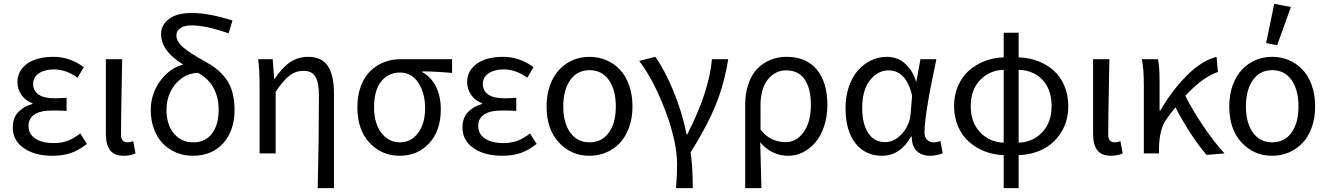

<svg xmlns="http://www.w3.org/2000/svg" viewBox="-20 -791 6847 990"><path d="M251 12.2Q159.7 12.2 102.8 -27.1Q45.9 -66.4 45.9 -133.8Q45.9 -183.1 73.7 -212.6Q101.6 -242.2 147 -254.9V-258.8Q110.8 -272 90.3 -302Q69.8 -332 69.8 -367.2Q69.8 -410.2 95.9 -440.4Q122.1 -470.7 162.8 -484.4Q203.6 -498 254.9 -498Q340.3 -498 412.1 -444.8L379.9 -390.1Q321.3 -433.1 257.8 -433.1Q210.9 -433.1 180.9 -413.3Q150.9 -393.6 150.9 -357.9Q150.9 -323.2 178.5 -303.7Q206.1 -284.2 263.2 -284.2Q287.1 -284.2 323.2 -287.1V-219.2Q295.4 -221.2 248 -221.2Q188.5 -221.2 157.7 -200.7Q127 -180.2 127 -141.1Q127 -100.1 161.9 -76.7Q196.8 -53.2 258.8 -53.2Q295.9 -53.2 327.9 -64.7Q359.9 -76.2 394 -103L428.2 -48.8Q384.8 -15.1 344 -1.5Q303.2 12.2 251 12.2Z M618.7 12.2Q569.3 12.2 547.6 -16.4Q525.9 -44.9 525.9 -102.1V-485.8H609.9Q609.4 -441.9 607.7 -359.6Q606 -277.3 605 -212.6Q604 -147.9 604 -96.2Q604 -57.1 637.7 -57.1Q649.9 -57.1 667 -63L678.7 0Q651.9 12.2 618.7 12.2Z M973.6 12.2Q929.2 12.2 890.1 -3.7Q851.1 -19.5 821.5 -49.1Q792 -78.6 774.7 -123.8Q757.3 -168.9 757.3 -224.1Q757.3 -306.6 806.2 -373.5Q855 -440.4 924.8 -458Q810.5 -528.3 810.5 -615.2Q810.5 -662.1 851.1 -693.1Q891.6 -724.1 969.7 -724.1Q1057.6 -724.1 1178.7 -685.1L1158.7 -619.1Q1040.5 -660.2 968.8 -660.2Q929.2 -660.2 909.4 -645.5Q889.6 -630.9 889.6 -608.9Q889.6 -576.7 926 -545.7Q962.4 -514.6 1033.7 -476.1Q1069.3 -457 1095 -436.8Q1120.6 -416.5 1143.3 -387.2Q1166 -357.9 1177.7 -317.1Q1189.5 -276.4 1189.5 -225.1Q1189.5 -118.2 1131.3 -53Q1073.2 12.2 973.6 12.2ZM838.4 -226.1Q838.4 -147.9 876.7 -102.5Q915 -57.1 975.6 -57.1Q1039.1 -57.1 1073.2 -102.5Q1107.4 -147.9 1107.4 -225.1Q1107.4 -273.4 1093 -311.3Q1078.6 -349.1 1056.9 -372.3Q1035.2 -395.5 1002.4 -415Q954.6 -414.6 916.5 -387Q878.4 -359.4 858.4 -316.7Q838.4 -273.9 838.4 -226.1Z M1618.2 179.2Q1624.5 -79.6 1624.5 -296.9Q1624.5 -365.2 1606.2 -395.5Q1587.9 -425.8 1545.4 -425.8Q1505.4 -425.8 1473.6 -402.1Q1441.9 -378.4 1401.4 -317.9V0H1318.4V-353Q1318.4 -426.8 1311.5 -485.8H1386.2L1393.6 -384.8H1396.5Q1434.6 -442.4 1475.8 -470.2Q1517.1 -498 1569.3 -498Q1638.7 -498 1670.4 -450.7Q1702.1 -403.3 1702.1 -308.1V179.2Z M2041 12.2Q1948.2 12.2 1885.5 -54.7Q1822.8 -121.6 1822.8 -237.8Q1822.8 -299.3 1841.1 -347.9Q1859.4 -396.5 1890.9 -426Q1922.4 -455.6 1961.4 -470.7Q2000.5 -485.8 2044.9 -485.8H2311V-415Q2222.7 -422.9 2157.7 -422.9V-418.9Q2203.1 -394 2228 -344.2Q2252.9 -294.4 2252.9 -227.1Q2252.9 -116.7 2192.9 -52.2Q2132.8 12.2 2041 12.2ZM2042 -57.1Q2099.6 -57.1 2135.7 -105.2Q2171.9 -153.3 2171.9 -233.9Q2171.9 -310.5 2137.2 -363.8Q2102.5 -417 2043 -417Q1982.4 -417 1945.6 -371.1Q1908.7 -325.2 1908.7 -237.8Q1908.7 -155.8 1946 -106.4Q1983.4 -57.1 2042 -57.1Z M2569.8 12.2Q2478.5 12.2 2421.6 -27.1Q2364.7 -66.4 2364.7 -133.8Q2364.7 -183.1 2392.6 -212.6Q2420.4 -242.2 2465.8 -254.9V-258.8Q2429.7 -272 2409.2 -302Q2388.7 -332 2388.7 -367.2Q2388.7 -410.2 2414.8 -440.4Q2440.9 -470.7 2481.7 -484.4Q2522.5 -498 2573.7 -498Q2659.2 -498 2731 -444.8L2698.7 -390.1Q2640.1 -433.1 2576.7 -433.1Q2529.8 -433.1 2499.8 -413.3Q2469.7 -393.6 2469.7 -357.9Q2469.7 -323.2 2497.3 -303.7Q2524.9 -284.2 2582 -284.2Q2606 -284.2 2642.1 -287.1V-219.2Q2614.3 -221.2 2566.9 -221.2Q2507.3 -221.2 2476.6 -200.7Q2445.8 -180.2 2445.8 -141.1Q2445.8 -100.1 2480.7 -76.7Q2515.6 -53.2 2577.6 -53.2Q2614.7 -53.2 2646.7 -64.7Q2678.7 -76.2 2712.9 -103L2747.1 -48.8Q2703.6 -15.1 2662.8 -1.5Q2622.1 12.2 2569.8 12.2Z M3019.5 12.2Q2925.3 12.2 2861.8 -56.2Q2798.3 -124.5 2798.3 -242.2Q2798.3 -302.2 2815.9 -351.1Q2833.5 -399.9 2863.8 -431.9Q2894 -463.9 2933.8 -481Q2973.6 -498 3019.5 -498Q3065.4 -498 3105.7 -481Q3146 -463.9 3176.3 -431.9Q3206.5 -399.9 3223.9 -351.1Q3241.2 -302.2 3241.2 -242.2Q3241.2 -183.1 3223.9 -134.5Q3206.5 -85.9 3176.3 -54Q3146 -22 3105.7 -4.9Q3065.4 12.2 3019.5 12.2ZM3019.5 -57.1Q3083.5 -57.1 3119.4 -107.2Q3155.3 -157.2 3155.3 -242.2Q3155.3 -327.6 3119.4 -378.4Q3083.5 -429.2 3019.5 -429.2Q2956.5 -429.2 2920.4 -378.4Q2884.3 -327.6 2884.3 -242.2Q2884.3 -157.7 2920.4 -107.4Q2956.5 -57.1 3019.5 -57.1Z M3465.8 179.2Q3471.2 118.7 3471.2 58.1Q3471.2 -59.1 3411.6 -217.5Q3352.1 -376 3275.9 -477.1L3358.9 -498Q3406.7 -432.1 3452.9 -320.1Q3499 -208 3520 -98.1H3523.9Q3637.2 -320.8 3650.9 -485.8H3734.9Q3714.4 -359.9 3672.1 -253.9Q3629.9 -147.9 3541 -4.9Q3552.2 69.3 3552.2 179.2Z M3822.3 179.2V-248Q3822.3 -309.6 3838.9 -358.2Q3855.5 -406.7 3885 -436.8Q3914.6 -466.8 3952.9 -482.4Q3991.2 -498 4036.1 -498Q4137.2 -498 4191.7 -432.4Q4246.1 -366.7 4246.1 -250Q4246.1 -189.9 4229.2 -139.6Q4212.4 -89.4 4184.3 -56.6Q4156.2 -23.9 4120.4 -5.9Q4084.5 12.2 4045.9 12.2Q3959 12.2 3899.9 -57.1Q3902.8 31.7 3906.2 179.2ZM4031.2 -58.1Q4086.9 -58.1 4124 -110.1Q4161.1 -162.1 4161.1 -250Q4161.1 -333.5 4129.6 -380.9Q4098.1 -428.2 4033.2 -428.2Q3977.1 -428.2 3939.2 -381.1Q3901.4 -334 3901.4 -247.1V-123Q3932.1 -85.4 3963.9 -71.8Q3995.6 -58.1 4031.2 -58.1Z M4526.9 12.2Q4441.9 12.2 4390.9 -52.2Q4339.8 -116.7 4339.8 -233.9Q4339.8 -294.4 4357.4 -345.2Q4375 -396 4404.5 -429Q4434.1 -461.9 4472.4 -480Q4510.7 -498 4552.7 -498Q4584.5 -498 4612.3 -485.8Q4640.1 -473.6 4665 -444.3Q4689.9 -415 4703.1 -371.1H4705.1L4726.1 -485.8H4808.1Q4806.6 -477.5 4799.6 -443.1Q4792.5 -408.7 4789.8 -396.2Q4787.1 -383.8 4780.8 -351.8Q4774.4 -319.8 4771.7 -304Q4769 -288.1 4764.2 -260.5Q4759.3 -232.9 4757.1 -215.6Q4754.9 -198.2 4752 -176.8Q4749 -155.3 4748 -138.4Q4747.1 -121.6 4747.1 -106.9Q4747.1 -83.5 4760.5 -70.3Q4773.9 -57.1 4794.9 -57.1Q4812 -57.1 4829.1 -64L4840.8 -1Q4809.1 12.2 4776.9 12.2Q4731.9 12.2 4706.5 -12.7Q4681.2 -37.6 4681.2 -86.9H4677.7Q4622.1 12.2 4526.9 12.2ZM4543.9 -58.1Q4592.3 -58.1 4631.8 -102.5Q4671.4 -147 4675.8 -208L4683.1 -298.8Q4651.4 -428.2 4562 -428.2Q4505.9 -428.2 4465.8 -377.2Q4425.8 -326.2 4425.8 -234.9Q4425.8 -151.4 4457 -104.7Q4488.3 -58.1 4543.9 -58.1Z M5155.3 179.2V8.8Q5104 7.3 5058.3 -10.3Q5012.7 -27.8 4977.1 -59.1Q4941.4 -90.3 4920.4 -138.2Q4899.4 -186 4899.4 -244.1Q4899.4 -301.8 4920.4 -349.4Q4941.4 -397 4977.1 -428Q5012.7 -459 5058.3 -476.3Q5104 -493.7 5155.3 -495.1V-622.1H5232.4V-495.1Q5285.2 -493.7 5331.3 -476.3Q5377.4 -459 5412.6 -427.7Q5447.8 -396.5 5468 -349.1Q5488.3 -301.8 5488.3 -244.1Q5488.3 -167.5 5452.4 -109.6Q5416.5 -51.8 5359.1 -22.5Q5301.8 6.8 5232.4 8.8V179.2ZM4985.4 -244.1Q4985.4 -159.7 5033.7 -108.9Q5082 -58.1 5155.3 -55.2V-431.2Q5082 -428.7 5033.7 -378.4Q4985.4 -328.1 4985.4 -244.1ZM5402.3 -244.1Q5402.3 -329.1 5355.7 -378.9Q5309.1 -428.7 5232.4 -431.2V-55.2Q5305.7 -58.1 5354 -108.9Q5402.3 -159.7 5402.3 -244.1Z M5709 12.2Q5659.7 12.2 5637.9 -16.4Q5616.2 -44.9 5616.2 -102.1V-485.8H5700.2Q5699.7 -441.9 5698 -359.6Q5696.3 -277.3 5695.3 -212.6Q5694.3 -147.9 5694.3 -96.2Q5694.3 -57.1 5728 -57.1Q5740.2 -57.1 5757.3 -63L5769 0Q5742.2 12.2 5709 12.2Z M5877.9 0V-353Q5877.9 -435.5 5867.7 -485.8H5950.7Q5959 -449.2 5959 -373V-221.2H5962.9Q6024.4 -326.7 6101.3 -403.1Q6178.2 -479.5 6252.9 -498L6259.8 -419.9Q6180.7 -393.1 6091.8 -296.9Q6129.9 -221.7 6185.1 -139.9Q6240.2 -58.1 6293.9 0L6201.7 7.8Q6162.6 -36.6 6118.7 -104Q6074.7 -171.4 6041 -237.8Q6012.2 -201.7 5996.1 -179.2Q5957.5 -127 5956.1 -24.9V0Z M6539.6 12.2Q6445.3 12.2 6381.8 -56.2Q6318.4 -124.5 6318.4 -242.2Q6318.4 -302.2 6335.9 -351.1Q6353.5 -399.9 6383.8 -431.9Q6414.1 -463.9 6453.9 -481Q6493.7 -498 6539.6 -498Q6585.4 -498 6625.7 -481Q6666 -463.9 6696.3 -431.9Q6726.6 -399.9 6743.9 -351.1Q6761.2 -302.2 6761.2 -242.2Q6761.2 -183.1 6743.9 -134.5Q6726.6 -85.9 6696.3 -54Q6666 -22 6625.7 -4.9Q6585.4 12.2 6539.6 12.2ZM6539.6 -57.1Q6603.5 -57.1 6639.4 -107.2Q6675.3 -157.2 6675.3 -242.2Q6675.3 -327.6 6639.4 -378.4Q6603.5 -429.2 6539.6 -429.2Q6476.6 -429.2 6440.4 -378.4Q6404.3 -327.6 6404.3 -242.2Q6404.3 -157.7 6440.4 -107.4Q6476.6 -57.1 6539.6 -57.1ZM6565.4 -558.1 6508.3 -568.8 6550.3 -771 6636.2 -754.9Z"/></svg>

Font: Source Sans Pro
Style: Regular
Weight: 400
Designer: Paul D. Hunt
Foundry: Adobe Systems Incorporated
Version: Version 3.006;hotconv 1.0.111;makeotfexe 2.5.65597